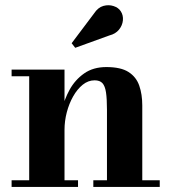

<svg xmlns="http://www.w3.org/2000/svg" viewBox="-20 -733 672 753"><path d="M233 -460V-26H286V0H25.5V-26H94.5V-434H25.5V-460ZM538 -319.5V-26H606.5V0H346V-26H399.5V-303Q399.5 -345 395.8 -370.2Q392 -395.5 381.8 -406.8Q371.5 -418 351 -418Q326 -418 304.5 -400.8Q283 -383.5 267 -355.2Q251 -327 242 -292.8Q233 -258.5 233 -223.5L213 -223Q213 -258 222.5 -300.5Q232 -343 253.2 -381.5Q274.5 -420 310 -445Q345.5 -470 397 -470Q454 -470 484.2 -450.5Q514.5 -431 526.2 -397Q538 -363 538 -319.5ZM275 -545.5 261 -563.5 349 -680.5Q364.5 -704 385.5 -709.8Q406.5 -715.5 425.5 -709.2Q444.5 -703 453.5 -689Q464 -673 462 -653Q460 -633 446.5 -616.5Q433 -600 409 -594Z"/></svg>

Font: Bodoni Moda SC 9pt
Style: Bold
Weight: 700
Designer: Owen Earl
Foundry: indestructible type
Version: Version 2.005